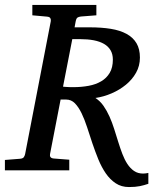

<svg xmlns="http://www.w3.org/2000/svg" viewBox="-35 -691 648 779"><path d="M210.9 -287.1 168 -65.9Q166.5 -58.6 169.9 -53.7Q173.3 -48.8 183.1 -47.9L246.1 -43V0H-15.1V-42L46.9 -46.9Q57.6 -47.9 61.5 -53.2Q65.4 -58.6 66.9 -65.9L170.9 -604Q172.4 -611.3 169.4 -616.9Q166.5 -622.6 155.8 -623.5L96.2 -628.9V-670.9H356V-628.9L293.5 -624Q284.2 -623 279.3 -619.6Q274.4 -616.2 272 -604L267.6 -580.1H329.6Q377 -580.1 414.6 -574Q452.1 -567.9 478.5 -553.5Q504.9 -539.1 518.8 -515.6Q532.7 -492.2 532.7 -457.5Q532.7 -423.8 517.1 -396Q501.5 -368.2 475.8 -347.2Q450.2 -326.2 418 -312.3Q385.7 -298.3 352.1 -293.5Q371.1 -281.2 384.8 -261.7Q398.4 -242.2 409.2 -218.3Q419.9 -194.3 428.2 -168Q436.5 -141.6 444.6 -115.7Q452.6 -89.8 461.4 -66.7Q470.2 -43.5 481.9 -25.6Q493.7 -7.8 509 2.7Q524.4 13.2 545.4 13.2Q554.7 13.2 566.9 10.7V54.7Q550.3 60.5 532.5 64.2Q514.6 67.9 488.3 67.9Q457.5 67.9 434.6 52.7Q411.6 37.6 394.3 12.5Q377 -12.7 364 -44.4Q351.1 -76.2 339.8 -109.6Q328.6 -143.1 318.4 -174.8Q308.1 -206.5 295.9 -231.7Q283.7 -256.8 268.8 -272Q253.9 -287.1 233.4 -287.1ZM262.7 -337.4Q295.4 -337.4 324.5 -342.8Q353.5 -348.1 375.5 -361.1Q397.5 -374 410.2 -395.5Q422.9 -417 422.9 -449.2Q422.9 -471.2 413.6 -487.1Q404.3 -502.9 387 -512.9Q369.6 -522.9 345.2 -527.6Q320.8 -532.2 290.5 -532.2H258.3L220.7 -339.4Q225.1 -338.9 228.8 -338.6Q232.4 -338.4 236.8 -338.1Q241.2 -337.9 247.3 -337.6Q253.4 -337.4 262.7 -337.4Z"/></svg>

Font: Charis SIL Phon
Style: Italic
Weight: 400
Italic angle: -11°
Foundry: SIL International
Version: Version 5.000